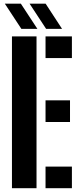

<svg xmlns="http://www.w3.org/2000/svg" viewBox="-20 -992 422 1012"><path d="M43 0V-800H172.5V0ZM220 0V-114H359V0ZM220 -349V-463H349V-349ZM220 -686V-800H359V-686ZM92.5 -840 5.5 -972.5H90L177 -840ZM223 -840 136 -972.5H220.5L307 -840Z"/></svg>

Font: Big Shoulders Stencil Display Thin ExtraBold
Style: Regular
Weight: 800
Version: Version 2.001